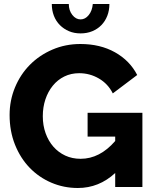

<svg xmlns="http://www.w3.org/2000/svg" viewBox="-20 -935 772 960"><path d="M556 -70Q475 5 369 5Q299 5 237 -21.5Q175 -48 128.5 -96Q82 -144 55 -211.5Q28 -279 28 -360Q28 -433 55 -498Q82 -563 129.5 -611Q177 -659 242 -687Q307 -715 382 -715Q481 -715 555 -673.5Q629 -632 666 -560L544 -468Q520 -516 474.5 -542.5Q429 -569 376 -569Q335 -569 301.5 -552.5Q268 -536 244 -506.5Q220 -477 207 -438Q194 -399 194 -354Q194 -308 208 -269Q222 -230 247 -201.5Q272 -173 306.5 -157Q341 -141 383 -141Q479 -141 556 -230V-252H418V-371H692V0H556ZM383 -838Q406 -838 423.5 -859.5Q441 -881 444 -915H527Q527 -883 516.5 -856Q506 -829 487 -809.5Q468 -790 441.5 -779Q415 -768 383 -768Q351 -768 325 -779Q299 -790 279.5 -809.5Q260 -829 249.5 -856Q239 -883 239 -915H324Q324 -883 341.5 -860.5Q359 -838 383 -838Z"/></svg>

Font: Oxford Sans
Style: Regular
Weight: 800
Designer: Matt McInerney, Pablo Impallari, Rodrigo Fuenzalida
Foundry: Matt McInerney, Pablo Impallari, Rodrigo Fuenzalida
Version: Version 3.000g; ttfautohint (v1.5) -l 8 -r 28 -G 28 -x 14 -D